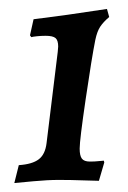

<svg xmlns="http://www.w3.org/2000/svg" viewBox="-20 -748 287 429"><path d="M158 -416Q158 -400 163 -393.5Q168 -387 181 -387Q192 -387 200.5 -388Q209 -389 212 -389L213 -385L201 -344Q191 -344 165 -345Q139 -346 111 -346Q87 -346 54.5 -343Q22 -340 12 -339L22 -379Q52 -381 66.5 -392Q81 -403 84 -428L109 -632L110 -644Q110 -658 104 -663Q98 -668 82 -668Q72 -668 62.5 -667Q53 -666 50 -665L47 -669L55 -705L131 -715L219 -728L224 -710Q211 -699 204 -688.5Q197 -678 193 -659Q185 -619 171.5 -527Q158 -435 158 -416Z"/></svg>

Font: Alegreya SC Medium
Style: Italic
Weight: 500
Italic angle: -7°
Designer: Juan Pablo del Peral
Foundry: Huerta Tipografica
Version: Version 2.007; ttfautohint (v1.6)